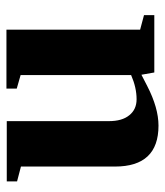

<svg xmlns="http://www.w3.org/2000/svg" viewBox="22 -521 512 596"><g transform="rotate(-90 278.0 -223.0)"><path d="M344 -40 309 -22Q241 13 186 13Q59 13 59 -122V-414L13 -426V-458H200V-141Q200 -100 218 -78Q236 -55 268 -55Q304 -55 343 -72V-415L301 -427V-459H484V-44L529 -32V0H351Z"/></g></svg>

Font: Libra Serif Modern
Style: Bold
Weight: 700
Designer: Stefan Peev, Context Ltd
Foundry: Ascender Corporation
Version: Version 1.000